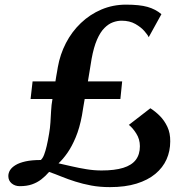

<svg xmlns="http://www.w3.org/2000/svg" viewBox="-20 -776 786 807"><path d="M442 10.5Q399.5 10.5 363.5 3.8Q327.5 -3 296.8 -12.8Q266 -22.5 239 -33.5Q212 -44.5 186.5 -53.5Q171 -35.5 153.5 -22Q136 -8.5 114.2 -1Q92.5 6.5 63 6.5Q43 6.5 29 -5.2Q15 -17 15 -36Q15 -49 22.2 -60.8Q29.5 -72.5 45.5 -82.2Q61.5 -92 87.8 -97.8Q114 -103.5 151.5 -103.5Q159.5 -110.5 165.2 -125.2Q171 -140 176.2 -162.2Q181.5 -184.5 186.5 -215Q190.5 -237.5 192 -261.5Q193.5 -285.5 194.8 -310.2Q196 -335 200.5 -360H108.5L117 -434H213Q214.5 -444 216.2 -454.2Q218 -464.5 219.8 -474.5Q221.5 -484.5 223 -493.5Q232.5 -547.5 257.2 -595.2Q282 -643 320 -679.2Q358 -715.5 406.2 -736Q454.5 -756.5 509.5 -756.5Q566.5 -756.5 600 -747Q633.5 -737.5 658.5 -716.5L605 -619.5Q601.5 -628.5 587.2 -645Q573 -661.5 549 -675.2Q525 -689 491 -689Q473 -689 454.5 -682.2Q436 -675.5 418.8 -658.2Q401.5 -641 387.8 -609.5Q374 -578 365 -528.5Q361.5 -506.5 357.5 -482.5Q353.5 -458.5 349.5 -434H493.5L486 -360H336Q333 -342.5 330 -325Q327 -307.5 324.5 -291Q314.5 -237.5 298.2 -198.8Q282 -160 263.2 -133.2Q244.5 -106.5 226 -89.5Q251 -84 281 -77Q311 -70 343 -64.8Q375 -59.5 407 -59.5Q462 -59.5 497.8 -70.5Q533.5 -81.5 550.8 -104.2Q568 -127 568 -161.5Q568 -191 552.5 -215.2Q537 -239.5 521.5 -251L612 -321Q632.5 -308 651.8 -288.8Q671 -269.5 683.5 -243Q696 -216.5 695.5 -181.5Q695.5 -141 680 -106.2Q664.5 -71.5 633 -45.2Q601.5 -19 553.8 -4.2Q506 10.5 442 10.5Z"/></svg>

Font: Merriweather 28pt
Style: Bold Italic
Weight: 700
Italic angle: -7.8°
Version: Version 2.101